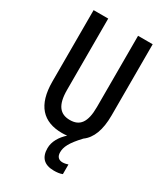

<svg xmlns="http://www.w3.org/2000/svg" viewBox="-227 -812 988 1137"><g transform="rotate(30 267.0 -243.5)"><path d="M314 114C314 78 330 42 393 -25C443 -61 469 -128 469 -227V-714H369V-227C369 -121 335 -80 268 -80C201 -80 165 -122 165 -226V-714H65V-226C65 -65 136 10 267 10C279 10 291 9 301 8C263 42 237 85 237 130C237 192 268 227 336 227C355 227 377 225 393 218V152C385 155 369 159 356 159C330 159 314 144 314 114Z"/></g></svg>

Font: Noto Sans Devanagari ExtraCondensed Medium
Style: Regular
Weight: 500
Width: 2
Designer: Jelle Bosma - Monotype Design Team
Foundry: Monotype Imaging Inc.
Version: Version 2.004